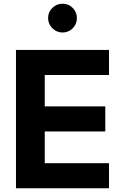

<svg xmlns="http://www.w3.org/2000/svg" viewBox="-20 -1014 629 1034"><path d="M66 -745H567V-610H221V-441H547V-306H221V-135H567V0H66ZM239 -917Q239 -949 262 -971.5Q285 -994 317 -994Q349 -994 371.5 -971.5Q394 -949 394 -917Q394 -884 371.5 -861.5Q349 -839 317 -839Q285 -839 262 -862Q239 -885 239 -917Z"/></svg>

Font: Eudoxus Sans ExtraBold
Style: Regular
Weight: 800
Designer: Stijn de Vries
Foundry: tokotype
Version: Version 2.005